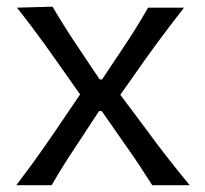

<svg xmlns="http://www.w3.org/2000/svg" viewBox="-20 -544 602 564"><path d="M27.8 0Q54.7 -35.2 73.7 -61.3Q92.8 -87.4 108.9 -110.6Q125 -133.8 143.1 -160.2L215.3 -266.6L145.5 -365.7Q127 -392.1 110.4 -415Q93.8 -438 74.7 -463.4Q55.7 -488.8 29.8 -521.5L134.3 -524.4Q156.2 -487.3 175 -457.8Q193.8 -428.2 216.3 -395L272.9 -310.5H279.8L336.4 -395.5Q358.4 -428.2 376.5 -457Q394.5 -485.8 415 -521.5H520.5Q494.1 -487.3 475.6 -463.1Q457 -439 441.4 -417.5Q425.8 -396 406.7 -369.6L333.5 -265.6L412.6 -159.7Q440.4 -121.6 468 -86.2Q495.6 -50.8 537.1 0H427.2Q406.2 -33.2 387.2 -61.8Q368.2 -90.3 343.8 -124.5L278.8 -217.8H271L212.4 -128.4Q188.5 -92.8 170.4 -64.2Q152.3 -35.6 131.8 0Z"/></svg>

Font: Pinar-DS2-FD Regular
Style: Regular
Weight: 400
Designer: Amin Abedi
Version: Version 2.000